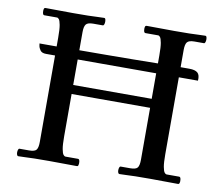

<svg xmlns="http://www.w3.org/2000/svg" viewBox="-76 -766 996 860"><g transform="rotate(10 422.5 -336.5)"><path d="M706 -121Q706 -83 709.5 -64Q713 -45 718 -39Q723 -33 727 -33H785Q793 -33 793 -14Q793 -10 791.5 -5Q790 0 785 0Q754 0 721.5 -0.5Q689 -1 659 -1Q617 -1 592 -0.5Q567 0 551 1Q535 2 519 2Q515 2 513 -3Q511 -8 511 -14Q511 -21 513 -26.5Q515 -32 519 -32H562Q588 -32 595.5 -42Q603 -52 603 -78V-314H246V-121Q246 -83 249.5 -64Q253 -45 258 -39Q263 -33 267 -33H325Q333 -33 333 -14Q333 -10 331.5 -5Q330 0 325 0Q294 0 261.5 -0.5Q229 -1 199 -1Q157 -1 132 -0.5Q107 0 91 1Q75 2 59 2Q55 2 53 -3Q51 -8 51 -14Q51 -21 53 -26.5Q55 -32 59 -32H102Q128 -32 135.5 -42Q143 -52 143 -78V-471H102Q83 -471 75.5 -481.5Q68 -492 66.5 -502Q65 -512 65 -512Q76 -512 96 -512Q116 -512 143 -512V-552Q143 -591 139.5 -609.5Q136 -628 131.5 -634Q127 -640 122 -640H64Q56 -640 56 -659Q56 -664 57.5 -668.5Q59 -673 64 -673Q96 -673 128 -672.5Q160 -672 190 -672Q233 -672 257.5 -672.5Q282 -673 298 -674Q314 -675 330 -675Q335 -675 336.5 -670Q338 -665 338 -659Q338 -652 336 -646.5Q334 -641 330 -641H287Q262 -641 254 -631Q246 -621 246 -595V-513Q303 -513 366 -513.5Q429 -514 490 -514.5Q551 -515 603 -516V-552Q603 -591 599.5 -609.5Q596 -628 591.5 -634Q587 -640 582 -640H524Q516 -640 516 -659Q516 -664 517.5 -668.5Q519 -673 524 -673Q556 -673 588 -672.5Q620 -672 650 -672Q693 -672 717.5 -672.5Q742 -673 758 -674Q774 -675 790 -675Q795 -675 796.5 -670Q798 -665 798 -659Q798 -652 796 -646.5Q794 -641 790 -641H747Q722 -641 714 -631Q706 -621 706 -595V-517Q725 -517 735.5 -517Q746 -517 746 -517Q772 -517 783.5 -507Q795 -497 793 -471H706ZM246 -355H603V-471H246Z"/></g></svg>

Font: Sedan
Style: Regular
Weight: 400
Designer: Sebastian Salazar
Foundry: Sebastian Salazar
Version: Version 1.100; ttfautohint (v1.8.4.7-5d5b)